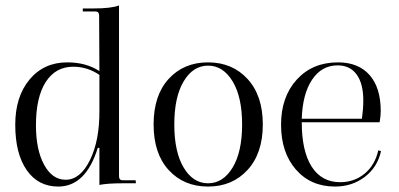

<svg xmlns="http://www.w3.org/2000/svg" viewBox="-20 -673 1465 705"><path d="M194 12Q120 12 78 -48.5Q36 -109 36 -215Q36 -318 88.5 -381Q141 -444 227 -444Q296 -444 345 -412L344 -616Q344 -631 330 -631H284V-642H325Q388 -642 417 -653V-26Q417 -11 431 -11H478L479 0H431Q375 0 345 6V-130H339Q295 12 194 12ZM221 -13Q275 -13 310.5 -85.5Q346 -158 345 -268V-398Q301 -428 249 -428Q184 -428 148 -372Q112 -316 112 -213Q112 -123 142 -68Q172 -13 221 -13Z M889 -49Q833 12 744 12Q655 12 599.5 -48.5Q544 -109 544 -216Q544 -323 599.5 -383.5Q655 -444 744 -444Q833 -444 889 -383Q945 -322 945 -216Q945 -110 889 -49ZM654.5 -57.5Q689 0 744 0Q799 0 834 -57.5Q869 -115 869 -216Q869 -317 834 -374.5Q799 -432 744 -432Q689 -432 654.5 -374.5Q620 -317 620 -216Q620 -115 654.5 -57.5Z M1210 12Q1121 12 1066.5 -50.5Q1012 -113 1012 -215Q1012 -317 1069.5 -380.5Q1127 -444 1221 -444Q1296 -444 1337 -397.5Q1378 -351 1378 -265Q1378 -248 1374 -224H1088Q1088 -118 1124.5 -61Q1161 -4 1229 -4Q1281 -4 1319 -35.5Q1357 -67 1369 -121L1379 -118Q1366 -59 1319.5 -23.5Q1273 12 1210 12ZM1220 -433Q1161 -433 1126 -380.5Q1091 -328 1088 -237H1309Q1314 -274 1314 -304Q1314 -366 1289.5 -399.5Q1265 -433 1220 -433Z"/></svg>

Font: Arapey Regular-Display
Style: Regular
Weight: 400
Designer: Eduardo Rodriguez Tunni
Foundry: Eduardo Rodriguez Tunni
Version: Version 4.000